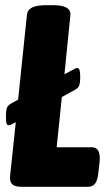

<svg xmlns="http://www.w3.org/2000/svg" viewBox="-20 -722 427 742"><path d="M65 0Q38 0 27.5 -9.5Q17 -19 19 -42L41 -250L30 -244Q20 -238 14 -238Q6 -238 4.5 -248Q3 -258 3 -274Q3 -293 6 -303.5Q9 -314 23 -322L50 -337L84 -664Q86 -684 104 -693Q122 -702 159 -702H185Q256 -702 252 -663L229 -435L263 -453Q272 -459 278 -459Q286 -459 288 -449Q290 -439 290 -423Q290 -405 287 -394Q284 -383 270 -375L219 -347L199 -153H335Q370 -153 365 -97L360 -54Q357 -25 347.5 -12.5Q338 0 319 0Z"/></svg>

Font: Asap Condensed Condensed ExtraBold
Style: Italic
Weight: 800
Width: 3
Italic angle: -6°
Designer: Pablo Cosgaya
Foundry: Omnibus-Type
Version: Version 3.001; ttfautohint (v1.8.4.7-5d5b)